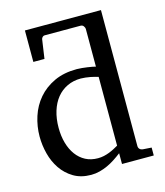

<svg xmlns="http://www.w3.org/2000/svg" viewBox="-112 -822 788 918"><g transform="rotate(-15 282.0 -362.5)"><path d="M380.9 -431.2Q374.5 -433.1 364.5 -435.8Q354.5 -438.5 343 -440.7Q331.5 -442.9 319.1 -444.3Q306.6 -445.8 295.9 -445.8Q258.8 -445.8 228.5 -431.4Q198.2 -417 177 -390.9Q155.8 -364.7 144.3 -327.6Q132.8 -290.5 132.8 -245.1Q132.8 -204.1 142.6 -169.7Q152.3 -135.3 170.9 -109.9Q189.5 -84.5 216.3 -70.3Q243.2 -56.2 277.8 -56.2Q293 -56.2 307.1 -59.3Q321.3 -62.5 334.5 -67.6Q347.7 -72.8 359.4 -78.9Q371.1 -85 380.9 -90.8ZM474.1 -64Q474.1 -54.7 480 -48.8Q485.8 -43 495.1 -42L538.1 -39.1V0H380.9V-53.2Q363.8 -40 345.5 -28.1Q327.1 -16.1 307.9 -7.3Q288.6 1.5 268.3 6.8Q248 12.2 226.1 12.2Q175.8 12.2 139.4 -9.5Q103 -31.2 79.6 -65.7Q56.2 -100.1 45.2 -142.8Q34.2 -185.5 34.2 -228Q34.2 -278.8 49.8 -326.9Q65.4 -375 97.2 -412.1Q128.9 -449.2 176.8 -471.7Q224.6 -494.1 289.1 -494.1Q300.8 -494.1 314.5 -492.7Q328.1 -491.2 341.1 -489.5Q354 -487.8 364.5 -485.6Q375 -483.4 380.9 -481.9V-668.9Q380.9 -674.8 375.5 -682.4Q370.1 -689.9 359.9 -689.9H182.1Q176.8 -689.9 172.1 -685.3Q167.5 -680.7 166.5 -675.3L152.8 -581.1H97.7V-736.8H474.1Z"/></g></svg>

Font: Charis SIL APac
Style: Regular
Weight: 400
Foundry: SIL International
Version: Version 5.000